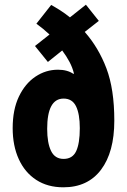

<svg xmlns="http://www.w3.org/2000/svg" viewBox="-20 -788 542 818"><path d="M198 -767Q216 -757 236.5 -744Q257 -731 278 -714L346 -768L401 -699L341 -652Q400 -585 433.5 -496.5Q467 -408 467 -274Q467 -140 410.5 -65Q354 10 250 10Q183 10 134.5 -21.5Q86 -53 60 -110Q34 -167 34 -242Q34 -321 60.5 -376.5Q87 -432 131 -461.5Q175 -491 227 -491Q267 -491 293 -473L295 -475Q289 -500 276 -524.5Q263 -549 245 -573L184 -524L129 -592L191 -641Q163 -667 135 -687ZM251 -368Q181 -368 181 -239Q181 -179 197.5 -145Q214 -111 251 -111Q289 -111 304.5 -144Q320 -177 320 -242Q320 -302 304 -335Q288 -368 251 -368Z"/></svg>

Font: Noto Sans Hebrew ExtraCondensed ExtraBold
Style: Regular
Weight: 800
Width: 2
Designer: Monotype Design Team
Foundry: Monotype Imaging Inc.
Version: Version 2.004; ttfautohint (v1.8.4.7-5d5b)